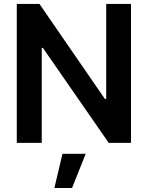

<svg xmlns="http://www.w3.org/2000/svg" viewBox="-20 -727 752 977"><path d="M646.5 0H533.2L198.2 -483.4H192.4V0H65.4V-707H180.7L513.7 -223.6H520.5V-707H646.5ZM297.9 55.7H416L346.7 229.5H256.8Z"/></svg>

Font: WEMIX Pretendard SemiBold
Style: Regular
Weight: 600
Designer: Base glyphs from Inter by Rasmus Andersson; Hangeul glyphs from Noto Sans CJK(Source Han Sans) by Jang Soo-young and Kan
Foundry: Kil Hyung-jin
Version: Version 1.000